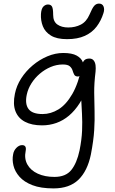

<svg xmlns="http://www.w3.org/2000/svg" viewBox="-20 -789 639 1069"><path d="M278 260Q207 260 160.5 242Q114 224 88.5 195Q63 166 55 133Q47 100 53 71Q56 50 71 34.5Q86 19 103 19Q116 19 121 27Q126 35 123 51Q114 94 132.5 127Q151 160 190.5 178Q230 196 283 196Q346 196 377 157.5Q408 119 423 48Q435 -12 437 -61.5Q439 -111 436.5 -155Q434 -199 432 -241Q430 -283 435 -328L469 -313Q450 -256 423.5 -214.5Q397 -173 364.5 -145.5Q332 -118 294 -104.5Q256 -91 214 -91Q157 -91 119 -111Q81 -131 66 -170Q51 -209 63 -267Q72 -312 98 -352.5Q124 -393 162 -425Q200 -457 244 -475.5Q288 -494 332 -494Q381 -494 407 -479.5Q433 -465 441 -443Q449 -421 444 -397Q442 -387 432.5 -375Q423 -363 414 -363Q399 -363 393.5 -373Q388 -383 384 -396.5Q380 -410 368.5 -420Q357 -430 330 -430Q295 -430 262 -416Q229 -402 201.5 -378.5Q174 -355 155 -325Q136 -295 129 -262Q118 -210 139 -182Q160 -154 217 -154Q263 -154 305.5 -180Q348 -206 382.5 -265.5Q417 -325 437 -424Q440 -444 449.5 -453.5Q459 -463 478 -463Q493 -463 501.5 -452.5Q510 -442 512 -425.5Q514 -409 512 -390Q504 -325 504.5 -273Q505 -221 506.5 -171.5Q508 -122 504.5 -64.5Q501 -7 486 71Q467 163 417 211.5Q367 260 278 260ZM353 -571Q296 -571 263.5 -591Q231 -611 218.5 -643Q206 -675 208 -711Q210 -741 221.5 -752.5Q233 -764 247 -764Q263 -764 269.5 -752.5Q276 -741 276 -706Q276 -669 299.5 -652.5Q323 -636 360 -636Q399 -636 430 -652Q461 -668 478 -707Q494 -745 505 -757Q516 -769 531 -769Q550 -769 556.5 -753Q563 -737 556 -716Q543 -674 518 -641Q493 -608 452.5 -589.5Q412 -571 353 -571Z"/></svg>

Font: Shantell Sans Light
Style: Italic
Weight: 300
Italic angle: -11°
Designer: Stephen Nixon, Anya Danilova, Shantell Martin
Foundry: Arrow Type
Version: Version 1.008;[ac192a2d6]